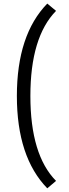

<svg xmlns="http://www.w3.org/2000/svg" viewBox="-20 -757 380 1056"><path d="M240 -737.3Q72.8 -565.7 72.8 -229.1Q72.8 106.6 240 278.7L288.3 238Q147.1 95 147.1 -229.1Q147.1 -553.1 288.3 -697.2Z"/></svg>

Font: Estedad VF
Style: Regular
Weight: 100
Designer: Amin Abedi
Version: Version 7.3